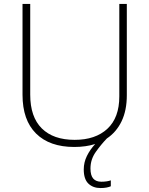

<svg xmlns="http://www.w3.org/2000/svg" viewBox="-20 -734 756 972"><path d="M438 119Q438 154 452 170Q466 186 493 186Q508 186 520.5 184Q533 182 541 179V209Q532 213 519 215.5Q506 218 489 218Q451 218 427.5 195.5Q404 173 404 124Q404 88 420 55.5Q436 23 462 -5Q415 10 356 10Q231 10 162.5 -58Q94 -126 94 -254V-714H133V-255Q133 -142 191.5 -84Q250 -26 358 -26Q463 -26 523.5 -82Q584 -138 584 -246V-714H622V-252Q622 -175 595.5 -120Q569 -65 521 -33Q492 -3 465 35Q438 73 438 119Z"/></svg>

Font: Noto Sans Gujarati ExtraLight
Style: Regular
Weight: 200
Designer: Jelle Bosma - Monotype Design Team, Universal Thirst
Foundry: Monotype Imaging Inc.
Version: Version 2.106; ttfautohint (v1.8.4.7-5d5b)